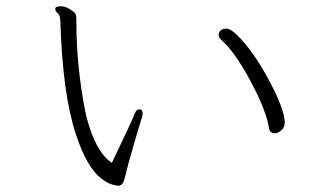

<svg xmlns="http://www.w3.org/2000/svg" viewBox="-20 -647 1040 611"><path d="M223 -581Q223 -489 233.5 -405Q244 -321 256 -272Q285 -162 336 -129Q394 -249 410 -288Q414 -299 424 -299Q434 -299 434 -285Q434 -280 432 -274Q424 -250 404.5 -182.5Q385 -115 379.5 -90.5Q374 -66 368.5 -61Q363 -56 356.5 -56Q350 -56 336 -60Q322 -64 302 -79Q256 -115 222 -218Q179 -347 172 -581Q171 -599 163.5 -605Q156 -611 156 -618V-621Q158 -627 175 -627Q192 -627 215 -609Q223 -603 223 -587ZM886 -257Q886 -242 875.5 -232.5Q865 -223 854 -223Q839 -223 836 -239Q828 -294 777.5 -388.5Q727 -483 684 -520Q676 -528 676 -536Q676 -544 682 -550Q688 -556 701 -556Q714 -556 737 -533Q787 -483 835.5 -392.5Q884 -302 886 -260Z"/></svg>

Font: ToneOZ-Pinyin-WenKai-Light
Style: Light
Weight: 300
Designer: Fontworks Inc.
Foundry: ToneOZ
Version: Version 0.240331